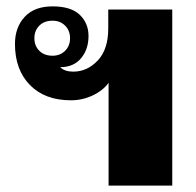

<svg xmlns="http://www.w3.org/2000/svg" viewBox="-20 -583 615 603"><path d="M321 -323Q304 -299 271.5 -283.5Q239 -268 203 -268Q121 -268 74 -316Q27 -364 27 -445Q27 -497 57.5 -530Q88 -563 145 -563Q203 -563 230.5 -536.5Q258 -510 258 -470Q258 -428 234.5 -400Q211 -372 169 -372Q183 -358 210 -358Q254 -358 287 -393Q320 -428 320 -494V-553H521V0H321ZM200 -463Q200 -487 184.5 -502.5Q169 -518 145 -518Q119 -518 103.5 -502.5Q88 -487 88 -463Q88 -439 103.5 -423.5Q119 -408 145 -408Q169 -408 184.5 -423.5Q200 -439 200 -463Z"/></svg>

Font: Taviraj Black
Style: Regular
Weight: 900
Designer: Katatrad Team
Foundry: CadsonDemak
Version: Version 1.030